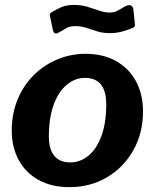

<svg xmlns="http://www.w3.org/2000/svg" viewBox="-20 -762 639 792"><path d="M266.3 10Q193.4 10 139.9 -19.3Q86.3 -48.6 57.4 -101.4Q28.5 -154.3 28.5 -223.1Q28.5 -293.4 52.6 -351.6Q76.8 -409.8 119 -451.8Q161.2 -493.9 216.4 -516.9Q271.6 -540 332.7 -540Q406.3 -540 459.5 -509.7Q512.8 -479.4 541.4 -425.9Q569.9 -372.4 569.9 -302.3Q569.9 -212.6 529.8 -141.7Q489.7 -70.9 421 -30.4Q352.4 10 266.3 10ZM269.6 -92.1Q311.2 -92.1 344.7 -119.7Q378.3 -147.3 398.3 -200.8Q418.2 -254.2 418.2 -332.1Q418.2 -386 396.3 -413.4Q374.4 -440.7 330.7 -440.7Q290.1 -440.7 256.1 -413Q222.1 -385.2 201.9 -331.3Q181.6 -277.3 181.6 -199Q181.6 -146.1 204 -119.1Q226.3 -92.1 269.6 -92.1ZM525.8 -646.1Q509.1 -639.1 485.1 -632.2Q461.1 -625.3 433.7 -625.3Q404.1 -625.3 380.7 -632.7Q357.3 -640.1 336.2 -647.2Q315.2 -654.2 290.2 -654.2Q266.5 -654.2 252.5 -645.2Q238.6 -636.2 217.6 -625.4Q208.8 -621.6 204.1 -626.5Q199.4 -631.4 197.4 -641.4L188.5 -684.5Q187.5 -691.3 185.4 -698.3Q183.3 -705.3 193.8 -712Q213.7 -724.4 234.6 -733.1Q255.6 -741.7 284.8 -741.7Q315.6 -741.7 341.1 -733.9Q366.6 -726.1 389.2 -718.2Q411.8 -710.3 432.8 -710.3Q449.1 -710.3 461.7 -716.3Q474.4 -722.4 485.8 -730Q497.2 -737.5 507.6 -740.1Q517.5 -742.4 523.3 -737.3Q529.2 -732.3 530.2 -723L535.5 -672.2Q536.5 -664.9 536.7 -657.6Q536.9 -650.2 525.8 -646.1Z"/></svg>

Font: Libre Franklin Thin
Style: Italic
Weight: 100
Italic angle: -8°
Designer: Pablo Impallari, Rodrigo Fuenzalida, Nhung Nguyen
Foundry: Impallari Type
Version: Version 3.000